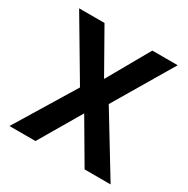

<svg xmlns="http://www.w3.org/2000/svg" viewBox="-165 -881 1010 1029"><g transform="rotate(30 340.0 -366.5)"><path d="M35 -733H192L340 -472L488 -733H645L429 -368L653 0H492L340 -259L188 0H27L251 -368Z"/></g></svg>

Font: Kreadon
Style: Bold
Weight: 700
Designer: Reiya WATANABE
Foundry: StudioGnu
Version: Version 1.003; ttfautohint (v1.8.4.7-5d5b);gftools[0.9.32]